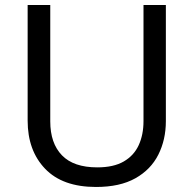

<svg xmlns="http://www.w3.org/2000/svg" viewBox="-20 -734 771 764"><path d="M640 -252Q640 -178 610 -118.5Q580 -59 518.5 -24.5Q457 10 362 10Q229 10 159.5 -62.5Q90 -135 90 -254V-714H180V-251Q180 -164 226.5 -116Q273 -68 367 -68Q432 -68 472.5 -91.5Q513 -115 532 -156.5Q551 -198 551 -252V-714H640Z"/></svg>

Font: Noto Sans Gurmukhi
Style: Regular
Weight: 400
Designer: Jelle Bosma - Monotype Design Team
Foundry: Monotype Imaging Inc.
Version: Version 2.003